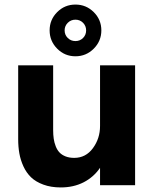

<svg xmlns="http://www.w3.org/2000/svg" viewBox="-20 -820 673 850"><path d="M395 -604.5Q361.3 -570.8 314 -570.8Q266.6 -570.8 233.2 -604.5Q199.7 -638.2 199.7 -685.5Q199.7 -732.9 233.2 -766.4Q266.6 -799.8 314 -799.8Q361.3 -799.8 395 -766.4Q428.7 -732.9 428.7 -685.5Q428.7 -638.2 395 -604.5ZM361.3 -685.5Q361.3 -705.1 347.7 -719Q334 -732.9 314 -732.9Q293.9 -732.9 280 -719Q266.1 -705.1 266.1 -685.5Q266.1 -665.5 280 -651.9Q293.9 -638.2 314 -638.2Q334 -638.2 347.7 -651.9Q361.3 -665.5 361.3 -685.5ZM249 9.8Q205.6 9.8 171.9 -2.7Q138.2 -15.1 117.4 -35.2Q96.7 -55.2 83.7 -83.5Q70.8 -111.8 65.7 -140.9Q60.5 -169.9 60.5 -203.6V-530.8H215.3V-244.6Q215.3 -223.1 217.8 -206.1Q220.2 -189 226.6 -172.6Q232.9 -156.2 243.2 -145.3Q253.4 -134.3 270 -127.7Q286.6 -121.1 308.6 -121.1Q359.9 -121.1 391.4 -164.1Q422.9 -207 422.9 -262.2V-530.8H578.1V0H422.9V-77.1Q394.5 -35.6 350.1 -12.9Q305.7 9.8 249 9.8Z"/></svg>

Font: Epilogue
Style: Bold
Weight: 700
Designer: Tyler Finck
Foundry: Etcetera Type Co
Version: Version 2.112